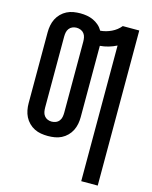

<svg xmlns="http://www.w3.org/2000/svg" viewBox="-138 -832 901 1136"><g transform="rotate(15 312.5 -264.0)"><path d="M472 215V-616Q449 -604 423 -596.5Q397 -589 371 -587V-150Q371 -129 367 -108Q363 -87 353.5 -68Q344 -49 328.5 -33.5Q313 -18 294 -8.5Q275 1 254 4.5Q233 8 211 8Q190 8 169 4.5Q148 1 129 -8.5Q110 -18 94.5 -33.5Q79 -49 69.5 -68Q60 -87 56 -108Q52 -129 52 -150V-585Q52 -606 56 -627Q60 -648 69.5 -667Q79 -686 94.5 -701.5Q110 -717 129 -726.5Q148 -736 169 -739.5Q190 -743 211 -743Q232 -743 252 -739.5Q272 -736 290.5 -727.5Q309 -719 324.5 -705.5Q340 -692 350 -674Q385 -677 417.5 -692.5Q450 -708 472 -735H573V215ZM211 -80Q224 -80 236.5 -85Q249 -90 257 -100.5Q265 -111 267.5 -124Q270 -137 270 -150V-585Q270 -598 267.5 -611Q265 -624 257 -634.5Q249 -645 236.5 -650Q224 -655 211 -655Q198 -655 186 -650Q174 -645 166 -634.5Q158 -624 155.5 -611Q153 -598 153 -585V-150Q153 -137 155.5 -124Q158 -111 166 -100.5Q174 -90 186 -85Q198 -80 211 -80Z"/></g></svg>

Font: Iosevka Custom Semibold
Style: Regular
Weight: 600
Designer: Belleve Invis
Foundry: Belleve Invis
Version: Version 27.0.2; ttfautohint (v1.8.4)